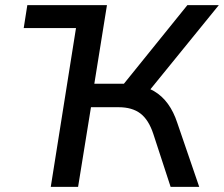

<svg xmlns="http://www.w3.org/2000/svg" viewBox="-20 -725 869 745"><path d="M72 -616 86 -705H394L380 -616ZM177 0 289 -705H395L346 -400H472L447 -383L707 -705H829L551 -363L505 -395Q546 -390 577.5 -371.5Q609 -353 631.5 -322Q654 -291 668 -248L753 0H642L575 -205Q557 -260 525 -284.5Q493 -309 440 -309H333L283 0Z"/></svg>

Font: Nunito Sans 10pt SemiBold
Style: Italic
Weight: 600
Italic angle: -9°
Designer: Vernon Adams
Foundry: Vernon Adams
Version: Version 3.101;gftools[0.9.27]